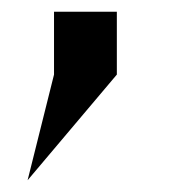

<svg xmlns="http://www.w3.org/2000/svg" viewBox="-20 -127 292 327"><path d="M27 180 179 0V-107H72V0Z"/></svg>

Font: Chromatic Etruscan
Style: Regular
Weight: 400
Version: Version 000.910